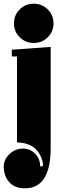

<svg xmlns="http://www.w3.org/2000/svg" viewBox="-46 -765 328 1027"><path d="M225.1 -514.2V24.9Q225.1 242.2 87.9 242.2Q32.2 242.2 3.2 209Q-25.9 175.8 -25.9 126Q-25.9 88.9 4.4 59.3Q34.7 29.8 77.1 29.8Q114.3 29.8 141.6 56.6Q168.9 83.5 168.9 126L184.1 123Q184.1 109.9 180.7 95Q177.2 80.1 167.5 62.3Q157.7 44.4 142.8 30.3Q127.9 16.1 102.5 6.6Q77.1 -2.9 44.9 -2.9V-462.9H17.1V-499ZM134.8 -745.1Q178.7 -745.1 209.5 -714.6Q240.2 -684.1 240.2 -640.1Q240.2 -596.2 209.5 -565.7Q178.7 -535.2 134.8 -535.2Q90.3 -535.2 59.6 -565.4Q28.8 -595.7 28.8 -640.1Q28.8 -684.6 59.6 -714.8Q90.3 -745.1 134.8 -745.1Z"/></svg>

Font: Lletraferida
Style: Heavy
Weight: 900
Designer: Josep Patau Bellart
Foundry: Josep Patau Bellart
Version: Version 1.000